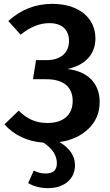

<svg xmlns="http://www.w3.org/2000/svg" viewBox="-20 -726 572 996"><path d="M497 -197C497 -298 430 -357 330 -368C422 -388 475 -444 475 -527C475 -629 394 -706 251 -706C164 -706 88 -676 23 -617L87 -546C136 -586 186 -606 236 -606C305 -606 338 -568 338 -513C338 -452 294 -414 222 -414H167L151 -315H220C311 -315 357 -274 357 -202C357 -130 309 -88 226 -88C166 -88 120 -109 77 -152L3 -81C54 -24 122 8 206 14C252 45 275 80 275 121C275 156 256 174 217 174C190 174 175 168 155 159L126 224C156 241 190 250 229 250C313 250 369 203 369 131C369 83 342 43 289 11C352 2 402 -22 440 -59C478 -96 497 -142 497 -197Z"/></svg>

Font: Fira Sans Medium
Style: Regular
Weight: 500
Designer: Carrois Corporate & Edenspiekermann AG
Foundry: Carrois Corporate GbR & Edenspiekermann AG
Version: Version 4.203